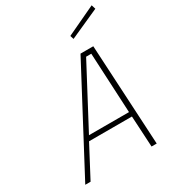

<svg xmlns="http://www.w3.org/2000/svg" viewBox="-216 -1039 1048 1159"><g transform="rotate(-30 308.0 -459.5)"><path d="M403 -823 607 -919 616 -890 411 -798ZM403 -700H492L530 0H494L482 -216H183L69 0H32ZM480 -248 459 -667H423L201 -248Z"/></g></svg>

Font: Cairo ExtraLight
Style: Italic
Weight: 275
Italic angle: -13°
Designer: Mohamed Gaber, Accademia di Belle Arti di Urbino and others
Foundry: Kief Type Foundry, Accademia di Belle Arti di Urbino and others
Version: Version 3.011